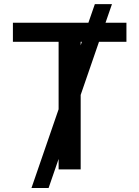

<svg xmlns="http://www.w3.org/2000/svg" viewBox="-20 -840 691 952"><path d="M136 92.3 270.6 -298.3V-632.8H44V-727.3H418.3L450.3 -819.6H535.2L503.2 -727.3H606.9V-632.8H470.9L380 -369.3V0H270.6V-51.8L220.9 92.3ZM380 -615.4 386 -632.8H380Z"/></svg>

Font: Inter UI Medium
Style: Regular
Weight: 500
Designer: Rasmus Andersson
Foundry: rsms
Version: 3.2;8d6f07862